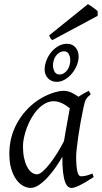

<svg xmlns="http://www.w3.org/2000/svg" viewBox="-20 -903 499 943"><path d="M294.4 -210.4Q297.9 -232.4 302 -256.1Q306.2 -279.8 310.3 -301.8Q314.5 -323.7 317.6 -342Q320.8 -360.4 322.8 -371.1Q315.4 -377 306.6 -383.1Q297.9 -389.2 287.8 -394.3Q277.8 -399.4 266.8 -402.6Q255.9 -405.8 244.1 -405.8Q221.7 -405.8 201.9 -394.8Q182.1 -383.8 165.3 -365.7Q148.4 -347.7 135 -324.5Q121.6 -301.3 112.3 -276.6Q103 -252 97.9 -228Q92.8 -204.1 92.8 -185.1Q92.8 -153.3 98.1 -127.9Q103.5 -102.5 112.8 -84.5Q122.1 -66.4 134.8 -56.6Q147.5 -46.9 162.1 -46.9Q173.8 -46.9 190.7 -61.8Q207.5 -76.7 225.8 -100.3Q244.1 -124 262.2 -153.1Q280.3 -182.1 294.4 -210.4ZM439.9 -33.2Q397.5 -5.4 371.3 7.3Q345.2 20 331.1 20Q322.3 20 314.2 13.9Q306.2 7.8 299.8 -9Q293.5 -25.9 289.8 -55.7Q286.1 -85.4 286.1 -132.8Q273.4 -110.4 255.1 -83.7Q236.8 -57.1 215.8 -33.9Q194.8 -10.7 172.6 4.6Q150.4 20 129.9 20Q113.8 20 95.5 10.7Q77.1 1.5 61.8 -18.8Q46.4 -39.1 36.1 -71Q25.9 -103 25.9 -148.9Q25.9 -187.5 34.9 -224.4Q43.9 -261.2 62 -294.9Q80.1 -328.6 106.2 -358.2Q132.3 -387.7 167 -411.1Q180.2 -419.9 196 -428.2Q211.9 -436.5 228.8 -442.9Q245.6 -449.2 262.2 -453.1Q278.8 -457 293.9 -457Q304.2 -457 314 -454.3Q323.7 -451.7 332.8 -447.3Q341.8 -442.9 350.1 -437.7Q358.4 -432.6 365.7 -427.7Q377 -436 389.6 -443.1Q402.3 -450.2 416 -457L425.8 -439.9Q417.5 -433.1 412.1 -427.7Q406.7 -422.4 402.6 -415.3Q398.4 -408.2 395.5 -397.9Q392.6 -387.7 389.2 -371.1Q381.8 -335.9 375.2 -299.1Q368.7 -262.2 364 -229.5Q359.4 -196.8 356.7 -171.9Q354 -147 354 -136.2Q354 -108.4 355.7 -89.4Q357.4 -70.3 360.4 -58.8Q363.3 -47.4 367.7 -42.2Q372.1 -37.1 377.9 -37.1Q387.7 -37.1 401.1 -39.8Q414.6 -42.5 434.1 -50.8ZM325.2 -606.9Q325.2 -624 317.9 -637.5Q310.5 -650.9 295.4 -650.9Q281.7 -650.9 271.5 -644.5Q261.2 -638.2 254.2 -628.2Q247.1 -618.2 243.7 -606Q240.2 -593.8 240.2 -582Q240.2 -564 248.3 -550.5Q256.3 -537.1 271.5 -537.1Q284.7 -537.1 294.7 -543.7Q304.7 -550.3 311.5 -560.3Q318.4 -570.3 321.8 -582.8Q325.2 -595.2 325.2 -606.9ZM366.2 -625Q366.2 -605 357.7 -583.3Q349.1 -561.5 334.2 -543.2Q319.3 -524.9 299.6 -512.9Q279.8 -501 257.3 -501Q244.6 -501 233.9 -505.9Q223.1 -510.7 215.3 -519Q207.5 -527.3 203.4 -538.1Q199.2 -548.8 199.2 -561Q199.2 -583 207.8 -605.5Q216.3 -627.9 231.2 -646.2Q246.1 -664.6 266.1 -676.3Q286.1 -688 309.1 -688Q335 -688 350.6 -670.2Q366.2 -652.3 366.2 -625ZM459.5 -825.2 237.3 -706.1Q230.5 -710.4 228 -714.8Q225.6 -719.2 221.2 -729L412.1 -882.8L423.3 -875.5Q429.7 -871.1 436.8 -866.2Q443.8 -861.3 450.2 -856.4Q456.5 -851.6 459.5 -848.1Z"/></svg>

Font: Gentium Plus APac
Style: Italic
Weight: 400
Italic angle: -8°
Designer: J. Victor Gaultney, Annie Olsen, Iska Routamaa, Becca Hirsbrunner
Foundry: SIL International
Version: Version 5.000